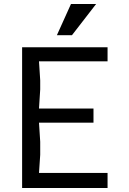

<svg xmlns="http://www.w3.org/2000/svg" viewBox="-20 -935 640 955"><path d="M90 -700H515V-630H174L180 -535V-490L174 -395H445V-325H174L180 -230V-165L174 -75H515V0H90ZM333 -915H458L338 -760H263Z"/></svg>

Font: Sligoil Micro
Style: Regular
Weight: 400
Designer: Ariel Martín Pérez
Foundry: Igor Stepanchenko
Version: Version 1.001